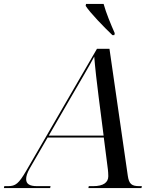

<svg xmlns="http://www.w3.org/2000/svg" viewBox="-82 -964 802 984"><path d="M494 -784H504L506 -794C487 -837 461 -899 449 -944H359L357 -934C379 -899 451 -825 494 -784ZM-62 0H175L177 -10H108C70 -10 52 -21 52 -46C52 -60 57 -78 71 -102L162 -259H450L471 -95C472 -86 473 -72 473 -61C473 -29 448 -10 396 -10H373L371 0H643L645 -10H632C593 -10 579 -21 573 -63L479 -714H415L52 -88C14 -23 -2 -10 -41 -10H-60ZM286 -473C320 -532 379 -631 401 -674C404 -631 416 -523 424 -464L449 -269H168Z"/></svg>

Font: Noto Serif Display
Style: Italic
Weight: 400
Italic angle: -12°
Designer: Monotype Design Team
Foundry: Monotype Imaging Inc.
Version: Version 2.009